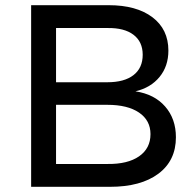

<svg xmlns="http://www.w3.org/2000/svg" viewBox="-20 -720 752 740"><path d="M629 -525Q629 -465 595 -423.5Q561 -382 502 -368Q575 -357 616.5 -309.5Q658 -262 658 -191Q658 -101 590.5 -50.5Q523 0 404 0H100V-700H399Q506 -700 567.5 -653.5Q629 -607 629 -525ZM530 -509Q530 -559 494.5 -586Q459 -613 394 -612H196V-403H394Q459 -403 494.5 -430.5Q530 -458 530 -509ZM560 -203Q560 -256 516 -286Q472 -316 394 -316H196V-88H394Q472 -87 516 -117.5Q560 -148 560 -203Z"/></svg>

Font: Gontserrat
Style: Regular
Weight: 400
Designer: Julieta Ulanovsky
Foundry: Julieta Ulanovsky
Version: Version 6.001